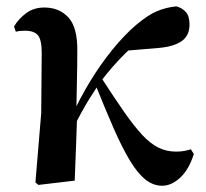

<svg xmlns="http://www.w3.org/2000/svg" viewBox="-20 -572 653 608"><path d="M101.5 13.6 92.2 5.6 110.5 -213.7 112.1 -402.7Q112.3 -445.6 100.3 -460.2Q88.3 -474.7 58.9 -474.7Q51.3 -474.7 44.4 -474.1Q37.5 -473.5 30.2 -471.5L24.4 -488Q38.8 -512.4 62.8 -530.3Q86.9 -548.2 120.3 -548.2Q167.8 -548.2 196.8 -516.5Q225.8 -484.9 224.8 -409.8Q224.8 -363.8 223.6 -315.3Q222.3 -266.7 221.7 -218.7L224.5 -214.9Q222.7 -159.6 220.7 -107Q218.6 -54.3 216.6 0ZM209.1 -159.8 192.9 -180.8H198L206.9 -203.3Q232.3 -260 265.4 -314.3Q298.5 -368.7 336.3 -415.1Q374 -461.5 411.2 -493.2Q448.1 -524.4 477 -536.5Q506 -548.7 538.2 -551.9Q555.8 -547.5 567.9 -534.6Q580.1 -521.8 580.1 -494.6Q580.1 -459 555.2 -441.7Q530.3 -424.4 483.2 -420.2L370.8 -410.8L455.3 -471.6Q416.3 -441.7 376.9 -403.1Q337.5 -364.5 296.7 -311.3L292.1 -304.3Q276.8 -281.2 264 -260.6Q251.1 -240 238.2 -216.5Q225.3 -193 209.1 -159.8ZM493.5 16.2Q465.1 16.2 440.2 -3.7Q415.4 -23.7 391.1 -64Q366.9 -104.3 340.1 -165.2Q313.3 -226.2 280.7 -307.8L299.7 -327.6Q341.7 -262.6 373.1 -217.6Q404.5 -172.6 430.5 -144.7Q456.5 -116.8 481.9 -104.4Q507.3 -91.9 537.3 -91.9Q553.5 -91.9 565.2 -94.3Q576.8 -96.7 584.4 -99.3L593.8 -84.4Q577.9 -34.2 550.2 -9Q522.6 16.2 493.5 16.2Z"/></svg>

Font: Noto Serif SC
Style: Regular
Weight: 200
Designer: Ryoko NISHIZUKA 西塚涼子 (kana & ideographs); Frank Grießhammer (Latin, Greek & Cyrillic); Wenlong ZHANG 张文龙 (bopomofo); San
Foundry: Adobe
Version: Version 2.001;hotconv 1.1.0;makeotfexe 2.6.0